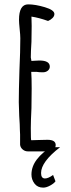

<svg xmlns="http://www.w3.org/2000/svg" viewBox="-20 -680 324 879"><path d="M72 -18V-44V-64Q71 -73 71 -85Q71 -106 68 -149L66 -213Q66 -262 69 -359Q73 -446 73 -505Q73 -519 70 -547Q67 -576 67 -589Q67 -660 109 -660Q142 -660 185.5 -647Q229 -634 229 -616Q229 -606 220.5 -597.5Q212 -589 200 -584Q158 -599 124 -604Q125 -589 125 -561Q125 -521 124 -489Q121 -441 121 -417L124 -401L140 -402Q148 -403 160 -403Q208 -403 208 -375Q208 -364 199 -356.5Q190 -349 176 -349Q158 -349 148 -351H123Q125 -325 125 -275Q125 -225 124 -185Q121 -124 121 -94Q121 -38 123 -38L156 -39Q173 -40 197 -40Q235 -40 235 -16Q235 -2 222.5 5.5Q210 13 192 13H107Q94 13 83.5 4Q73 -5 72 -18ZM124 119Q124 82 149 49.5Q174 17 214 -6H255Q168 61 168 112Q168 137 186 137Q201 137 223 121L234 150Q227 160 209.5 169.5Q192 179 178 179Q152 179 138 160.5Q124 142 124 119Z"/></svg>

Font: Amatic SC
Style: Bold
Weight: 700
Designer: Multiple Designers
Foundry: Vernon Adams
Version: Version 2.505